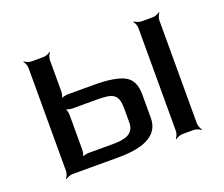

<svg xmlns="http://www.w3.org/2000/svg" viewBox="-90 -629 906 775"><g transform="rotate(-20 362.5 -242.0)"><path d="M646 -20V-464C646 -473 652 -488 657 -493L655 -495C650 -490 635 -484 626 -484H576C567 -484 552 -490 547 -495L545 -493C550 -488 556 -473 556 -464V-20C556 -11 550 4 545 9L547 11C552 6 567 0 576 0H626C635 0 650 6 655 11L657 9C652 4 646 -11 646 -20ZM302 0C420 0 479 -35 479 -105V-205C479 -246 466 -274 439 -288C412 -302 369 -309 310 -309H196C187 -309 170 -305 165 -300L167 -298C172 -303 176 -320 176 -329V-464C176 -473 182 -488 187 -493L185 -495C180 -490 165 -484 156 -484H104C95 -484 80 -490 75 -495L73 -493C78 -488 84 -473 84 -464V-20C84 -11 78 4 73 9L75 11C80 6 95 0 104 0H302ZM296 -58H195C186 -58 169 -54 164 -49L166 -47C171 -52 175 -69 175 -78V-229C175 -238 171 -255 166 -260L164 -258C169 -253 186 -249 195 -249H298C367 -249 391 -241 391 -178V-117C391 -65 346 -58 296 -58Z"/></g></svg>

Font: Gamestation Storm
Style: Regular
Weight: 400
Designer: Jonas Hecksher
Foundry: Jonas Hecksher, Playtypeª, e-types AS
Version: Version 1.003